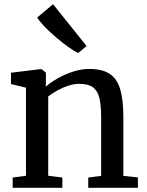

<svg xmlns="http://www.w3.org/2000/svg" viewBox="-20 -896 701 916"><path d="M104 -57.5V-477.5L32.5 -495V-549L175 -566.5H178L199 -549.5V-507.5L198.5 -482.5Q220 -502 254 -521.5Q288 -541 327.5 -554Q367 -567 406 -567Q469 -567 504.2 -543Q539.5 -519 554 -468.5Q568.5 -418 568.5 -338.5V-57L638 -49.5V0H401V-49L462.5 -57V-337.5Q462.5 -392 454.5 -427Q446.5 -462 424 -479Q401.5 -496 358.5 -496Q332 -496 304.5 -486.8Q277 -477.5 252.5 -463.8Q228 -450 210 -436V-57.5L277.5 -49V0H40.5V-49ZM353 -643.5Q334 -652 305.5 -672.2Q277 -692.5 246.8 -718.2Q216.5 -744 192.2 -769.2Q168 -794.5 157.5 -812.5L233 -876L393 -676.5L354 -643.5Z"/></svg>

Font: Merriweather 20pt
Style: Regular
Weight: 400
Version: Version 2.100